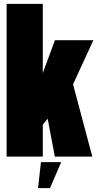

<svg xmlns="http://www.w3.org/2000/svg" viewBox="-20 -805 508 987"><path d="M224 -200 262 0H454.5L353.5 -379ZM14 0H200V-164L229 -200L352 -364L460 -598.5H262.5L200 -429.5V-785H14ZM175.5 162H237L294.5 28.5H190.5Z"/></svg>

Font: Anybody ExtraCondensed Black
Style: Regular
Weight: 900
Width: 2
Version: Version 1.113;gftools[0.9.25]